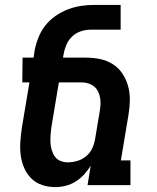

<svg xmlns="http://www.w3.org/2000/svg" viewBox="-20 -755 640 783"><path d="M206 8Q177 8 151.5 -0.5Q126 -9 107.5 -27.5Q89 -46 78.5 -70.5Q68 -95 64.5 -122Q61 -149 63 -177Q65 -205 69 -233L100 -419H71L72 -520H117L121 -548Q126 -575 136.5 -601.5Q147 -628 164.5 -650.5Q182 -673 206.5 -690Q231 -707 257.5 -717Q284 -727 311 -731Q338 -735 365 -735H472V-634H349Q329 -634 308.5 -627Q288 -620 273 -605Q258 -590 250 -570.5Q242 -551 239 -532L237 -520H330Q360 -520 388.5 -514Q417 -508 440.5 -493Q464 -478 479.5 -454.5Q495 -431 502.5 -403.5Q510 -376 509.5 -346.5Q509 -317 504 -287L473 -101H512V0H337L350 -80Q339 -61 323.5 -44Q308 -27 289 -15Q270 -3 248.5 2.5Q227 8 206 8ZM257 -93Q276 -93 296 -99Q316 -105 332 -118.5Q348 -132 356.5 -151Q365 -170 368 -189L387 -303Q391 -325 389.5 -345.5Q388 -366 379 -383.5Q370 -401 352 -410Q334 -419 313 -419H220L189 -233Q187 -217 186 -201.5Q185 -186 186 -171Q187 -156 191.5 -141.5Q196 -127 204.5 -115.5Q213 -104 227 -98.5Q241 -93 257 -93Z"/></svg>

Font: Iosevka HT Extended
Style: Bold Italic
Weight: 700
Width: 7
Italic angle: -9°
Monospace: yes
Designer: Belleve Invis
Foundry: Belleve Invis
Version: Version 32.3.0; ttfautohint (v1.8.4)